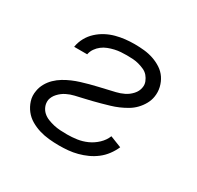

<svg xmlns="http://www.w3.org/2000/svg" viewBox="-121 -669 842 819"><g transform="rotate(30 300.0 -260.0)"><path d="M259 8Q234 8 209 5.5Q184 3 161 -4Q138 -11 117.5 -23Q97 -35 82.5 -53.5Q68 -72 60.5 -95.5Q53 -119 58 -145Q61 -164 71 -182Q81 -200 96 -214.5Q111 -229 128.5 -239.5Q146 -250 164.5 -258Q183 -266 202.5 -272Q222 -278 240.5 -283Q259 -288 278.5 -292.5Q298 -297 317 -301.5Q336 -306 355.5 -310.5Q375 -315 393.5 -324Q412 -333 426.5 -349Q441 -365 444 -384Q447 -399 441.5 -413Q436 -427 427 -437.5Q418 -448 405 -454Q392 -460 377.5 -464Q363 -468 348.5 -469Q334 -470 318 -470Q304 -470 289 -469Q274 -468 259 -464.5Q244 -461 229.5 -455.5Q215 -450 202.5 -440.5Q190 -431 181 -418Q172 -405 169 -390V-389H105V-391Q109 -414 120.5 -435Q132 -456 150 -472.5Q168 -489 189 -500Q210 -511 232.5 -517Q255 -523 277.5 -525.5Q300 -528 323 -528Q347 -528 370.5 -525.5Q394 -523 416 -515.5Q438 -508 457 -495.5Q476 -483 488.5 -464.5Q501 -446 506.5 -423Q512 -400 508 -376Q505 -357 495 -339Q485 -321 470.5 -306Q456 -291 438 -280.5Q420 -270 401.5 -262Q383 -254 364 -248.5Q345 -243 325.5 -237.5Q306 -232 287.5 -227.5Q269 -223 249.5 -218.5Q230 -214 210.5 -209.5Q191 -205 173 -196Q155 -187 140.5 -171.5Q126 -156 122 -137Q120 -120 126 -105.5Q132 -91 143 -81Q154 -71 169 -65Q184 -59 199.5 -55.5Q215 -52 231.5 -51Q248 -50 265 -50Q289 -50 313.5 -53.5Q338 -57 361.5 -67.5Q385 -78 404.5 -96.5Q424 -115 433 -138L489 -116Q480 -95 465.5 -75.5Q451 -56 432 -41.5Q413 -27 392 -17.5Q371 -8 348.5 -2Q326 4 303.5 6Q281 8 259 8Z"/></g></svg>

Font: Iosevka Light Extended
Style: Italic
Weight: 300
Width: 7
Italic angle: -9°
Monospace: yes
Designer: Belleve Invis
Foundry: Belleve Invis
Version: Version 32.5.0; ttfautohint (v1.8.4)